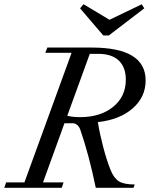

<svg xmlns="http://www.w3.org/2000/svg" viewBox="-32 -888 741 908"><path d="M456.5 -720.2 346.7 -848.6 362.8 -868.2 485.8 -794.4 638.2 -867.7 650.4 -848.6 482.4 -720.2ZM-11.7 0 -2.9 -25.4H83.5L306.6 -638.2H182.1L191.9 -663.1H401.9Q656.7 -663.1 656.7 -507.8Q656.7 -428.7 595.2 -375.2Q533.7 -321.8 430.7 -310.5Q439.5 -256.3 455.8 -193.8Q472.2 -131.3 490.2 -85.9Q505.9 -46.4 529.5 -31Q553.2 -15.6 605 -15.6L599.6 0H420.9Q388.7 -156.2 348.1 -273.4Q343.3 -288.1 333.5 -296.6Q323.7 -305.2 312.5 -305.2H272.9L171.4 -25.4H268.6L259.8 0ZM433.1 -633.3H392.6L286.1 -340.3Q314 -334 346.7 -334Q442.9 -334 502.9 -382.6Q563 -431.2 563 -511.2Q563 -569.8 529.8 -601.6Q496.6 -633.3 433.1 -633.3Z"/></svg>

Font: Elstob
Style: Italic
Weight: 400
Italic angle: -20°
Designer: Peter S. Baker
Version: Version 1.015